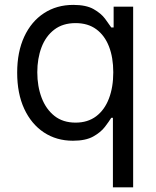

<svg xmlns="http://www.w3.org/2000/svg" viewBox="-20 -573 649 797"><path d="M448.7 204.6V-84H441.9Q432.6 -68.8 415.5 -46.4Q398.4 -23.9 366.9 -6.3Q335.4 11.2 282.7 11.2Q214.4 11.2 162.1 -23.4Q109.9 -58.1 80.6 -121.3Q51.3 -184.6 51.3 -271.5Q51.3 -357.4 80.6 -420.7Q109.9 -483.9 162.6 -518.3Q215.3 -552.7 284.2 -552.7Q337.4 -552.7 368.4 -535.2Q399.4 -517.6 416 -495.4Q432.6 -473.1 441.9 -459H451.7V-545.4H532.7V204.6ZM293.9 -64Q344.2 -64 379.2 -90.3Q414.1 -116.7 432.1 -163.8Q450.2 -210.9 450.2 -272.9Q450.2 -334 432.4 -379.9Q414.6 -425.8 379.9 -451.4Q345.2 -477.1 293.9 -477.1Q240.7 -477.1 205.3 -450Q169.9 -422.9 152.3 -376.5Q134.8 -330.1 134.8 -272.9Q134.8 -214.8 152.8 -167.2Q170.9 -119.6 206.1 -91.8Q241.2 -64 293.9 -64Z"/></svg>

Font: Sahel VF Regular
Style: Regular
Weight: 400
Foundry: Saber Rastikerdar (saber.rastikerdar@gmail.com)
Version: Version 3.4.0